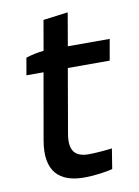

<svg xmlns="http://www.w3.org/2000/svg" viewBox="-77 -706 551 763"><g transform="rotate(-10 198.0 -324.0)"><path d="M201 5C237 5 288 -1 316 -9L329 -90C308 -87 261 -83 236 -83C183 -83 154 -106 168 -181L212 -435H381L396 -520H227L250 -653L150 -640L129 -519C106 -517 78 -511 57 -504L45 -435H114L67 -167C46 -45 102 5 201 5Z"/></g></svg>

Font: Fixel Display Medium
Style: Italic
Weight: 500
Italic angle: -10°
Designer: AlfaBravo + MacPaw
Foundry: Kyrylo Tkachov, Marchela Mozhyna, Serhii Makarenko, Maria Weinstein, Zakhar Kryvoshyya
Version: Version 1.210;Glyphs 3.2 (3217)